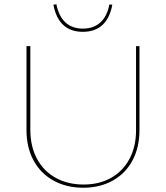

<svg xmlns="http://www.w3.org/2000/svg" viewBox="-20 -874 777 899"><path d="M230 -852 244 -854Q255 -798 286.5 -769Q318 -740 368 -740Q418 -740 450 -769Q482 -798 492 -853L506 -852Q482 -725 368 -725Q254 -725 230 -852ZM104 -265V-658H122V-266Q122 -189 153 -131Q184 -73 240.5 -41.5Q297 -10 372 -10Q445 -10 500.5 -41.5Q556 -73 586.5 -130.5Q617 -188 617 -264V-658H633V-265Q633 -184 600.5 -123Q568 -62 508 -28.5Q448 5 370 5Q291 5 230.5 -28.5Q170 -62 137 -123Q104 -184 104 -265Z"/></svg>

Font: Ysabeau Infant Thin
Style: Regular
Weight: 200
Designer: Christian Thalmann (Catharsis Fonts)
Version: Version 0.003